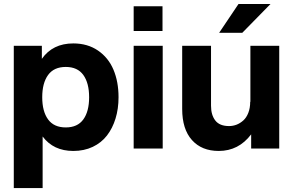

<svg xmlns="http://www.w3.org/2000/svg" viewBox="-20 -752 1483 972"><path d="M49.8 -520H191.9V-454.1Q246.6 -532.2 351.1 -532.2Q423.3 -532.2 476.1 -496.1Q528.8 -460 554.4 -399.2Q580.1 -338.4 580.1 -259.8Q580.1 -201.2 564.9 -151.9Q549.8 -102.5 521.5 -65.9Q493.2 -29.3 449.5 -8.5Q405.8 12.2 351.1 12.2Q250.5 12.2 195.8 -61V200.2H49.8ZM313 -106.9Q372.6 -106.9 401.9 -147.5Q431.2 -188 431.2 -259.8Q431.2 -331.5 401.9 -372.3Q372.6 -413.1 313 -413.1Q252.9 -413.1 223.4 -372.3Q193.8 -331.5 193.8 -259.8Q193.8 -188 223.4 -147.5Q252.9 -106.9 313 -106.9Z M656.7 0V-520H803.7V0ZM656.7 -595.2V-720.2H802.7V-595.2Z M1048.3 -216.8Q1048.3 -169.9 1070.1 -141.8Q1091.8 -113.8 1139.6 -113.8Q1159.2 -113.8 1177.5 -120.8Q1195.8 -127.9 1211.7 -142.1Q1227.5 -156.2 1237.1 -180.7Q1246.6 -205.1 1246.6 -236.8H1247.6V-520H1393.6V0H1251.5V-71.8Q1188 12.2 1087.4 12.2Q1001 12.2 951.7 -43Q902.3 -98.1 902.3 -200.2V-520H1048.3ZM1089.4 -585.9 1187.5 -731.9H1349.6L1206.5 -585.9Z"/></svg>

Font: Aspekta 400
Style: Bold
Weight: 700
Designer: Ivo Dolenc
Version: Version 2.000